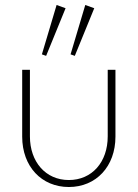

<svg xmlns="http://www.w3.org/2000/svg" viewBox="-20 -740 552 770"><path d="M256 10C366 10 443 -73 443 -192V-460H412V-193C412 -90 349 -18 256 -18C163 -18 100 -91 100 -193V-460H69V-192C69 -72 147 10 256 10ZM148 -522 165 -516 243 -707 207 -720ZM263 -522 280 -516 358 -707 322 -720Z"/></svg>

Font: MV Cash Thin
Style: Regular
Weight: 100
Designer: Rodrigo Fuenzalida
Foundry: fragTYPE
Version: Version 1.100;Glyphs 3.1.2 (3151)